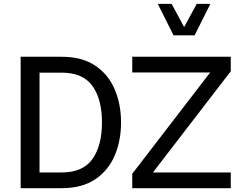

<svg xmlns="http://www.w3.org/2000/svg" viewBox="-20 -983 1265 1003"><path d="M612.3 -343.3Q612.3 -248.5 579.3 -170.7Q546.4 -92.8 477.5 -46.4Q408.7 0 301.8 0H87.9V-686.5H301.8Q408.7 -686.5 477.5 -640.1Q546.4 -593.8 579.3 -515.9Q612.3 -438 612.3 -343.3ZM512.7 -343.3Q512.7 -464.4 462.9 -533.9Q413.1 -603.5 301.8 -603.5H186.5V-82H301.8Q413.1 -82 462.9 -152.3Q512.7 -222.7 512.7 -343.3ZM670.9 -604.5V-686.5H1185.5V-610.8L778.8 -82H1185.5V0H670.9V-75.2L1078.1 -604.5ZM804.2 -962.9H876.5L941.9 -841.8L1007.8 -962.9H1079.1L996.6 -798.3H886.7Z"/></svg>

Font: Estedad-FD Medium
Style: Regular
Weight: 500
Designer: Amin Abedi
Version: Version 7.3